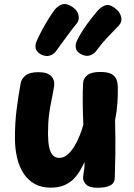

<svg xmlns="http://www.w3.org/2000/svg" viewBox="-20 -902 653 936"><path d="M226.9 12.8Q181.8 12.8 148.9 -5.6Q116.1 -24 94.7 -56.8Q73.3 -89.7 63.1 -133.8Q52.8 -178 52.8 -228.6Q52.8 -304.6 61 -368.5Q69.2 -432.4 80.8 -496.4Q84.3 -517.4 104.1 -533.8Q123.8 -550.2 167.2 -550.2Q210.6 -550.2 229.2 -531.2Q247.8 -512.1 243.9 -482.8Q238.2 -446.1 230.9 -412.7Q223.7 -379.2 218.8 -340.6Q214 -302 214 -249.1Q214.2 -213.2 219.2 -187.1Q224.2 -160.9 236.3 -146.6Q248.4 -132.3 268.8 -132.3Q290.1 -132.3 308.1 -147.3Q326 -162.2 340.8 -186.1Q355.6 -209.9 367.3 -238.4Q379.1 -266.9 386.3 -293.8Q383.9 -350 383.3 -403.7Q382.8 -457.4 385.3 -498.6Q387.1 -520.9 406.4 -536.1Q425.8 -551.2 468.1 -551.2Q506 -551.2 524.2 -540.8Q542.3 -530.3 548.3 -513.1Q554.3 -495.8 554.3 -475.6Q554.6 -459.3 554.2 -440.2Q553.8 -421 552.4 -400.2Q551 -379.4 548.1 -358.1Q545.2 -336.8 541 -316Q543.4 -216.3 542.3 -151.4Q541.2 -86.4 539.7 -36.3Q539.4 -9.4 517.9 1.9Q496.3 13.3 455.3 13.3Q416.1 13.3 400.6 -2Q385.1 -17.3 385.1 -33.1Q385.1 -42.9 387 -54.1Q388.9 -65.2 390.8 -79.6Q392.7 -93.9 391.9 -112Q383.1 -92.9 370.8 -71.3Q358.4 -49.8 339.8 -30.5Q321.2 -11.2 293.7 0.8Q266.1 12.8 226.9 12.8ZM252.6 -652.3Q241.7 -637.1 222.4 -630.9Q203.2 -624.7 179.2 -637Q156.9 -649.7 154 -666.6Q151.1 -683.6 157.1 -698.3Q168.1 -723.9 184.2 -753.8Q200.2 -783.8 216.9 -810.6Q233.7 -837.4 246.2 -853.8Q262.8 -874.6 284.1 -880.9Q305.4 -887.3 335.2 -866.7Q357.8 -851.4 362.9 -826.8Q368 -802.2 351.2 -783.8Q339.1 -770 311.6 -732.8Q284 -695.6 252.6 -652.3ZM448.2 -652.6Q436.9 -637.6 417.6 -631.6Q398.2 -625.6 374.4 -638.1Q352.1 -650.8 349.7 -667.9Q347.2 -685.1 353.4 -699.9Q364.7 -725.2 383.5 -753.9Q402.3 -782.7 422.3 -808.3Q442.3 -833.9 454.9 -848.7Q472.7 -868.4 492.3 -875.6Q512 -882.8 535.9 -865.6Q564.1 -846.2 570.3 -820.9Q576.4 -795.6 559.4 -777.6Q546.9 -764 513.5 -729.8Q480.1 -695.6 448.2 -652.6Z"/></svg>

Font: Playpen Sans Hebrew
Style: Regular
Weight: 400
Designer: Tom Grace, Laura Meseguer, Veronika Burian, José Scaglione
Foundry: TypeTogether
Version: Version 2.000